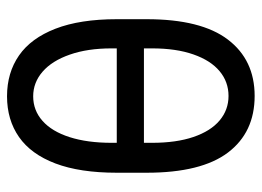

<svg xmlns="http://www.w3.org/2000/svg" viewBox="-120 -622 752 552"><g transform="rotate(90 256.0 -346.0)"><path d="M256.8 9.8Q189 9.8 139.4 -24.7Q89.8 -59.1 62.5 -129.6Q35.2 -200.2 35.2 -305.7V-391.6Q35.2 -548.3 93.8 -625.2Q152.3 -702.1 255.9 -702.1Q360.4 -702.1 418.5 -625.5Q476.6 -548.8 476.6 -391.6V-305.7Q476.6 -199.7 450 -129.4Q423.3 -59.1 374 -24.7Q324.7 9.8 256.8 9.8ZM255.9 -627Q215.3 -627 184.6 -601.3Q153.8 -575.7 136.5 -526.1Q119.1 -476.6 119.1 -407.2V-383.8H390.6V-407.2Q390.6 -476.6 373.8 -526.1Q356.9 -575.7 326.4 -601.3Q295.9 -627 255.9 -627ZM256.8 -65.4Q297.4 -65.4 327.6 -92.3Q357.9 -119.1 374.3 -170.2Q390.6 -221.2 390.6 -291V-305.7H119.1V-291Q119.1 -221.7 137 -170.7Q154.8 -119.6 186 -92.5Q217.3 -65.4 256.8 -65.4Z"/></g></svg>

Font: Pretendard GOV
Style: Regular
Weight: 400
Designer: Base glyphs from Inter by Rasmus Andersson; Hangeul glyphs from Noto Sans CJK(Source Han Sans) by Jang Soo-young and Kan
Foundry: Kil Hyung-jin
Version: Version 1.309